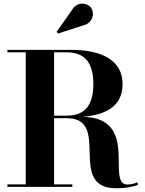

<svg xmlns="http://www.w3.org/2000/svg" viewBox="-20 -1023 791 1051"><path d="M435.5 -884C483.5 -894 501 -947 479.5 -979C461.5 -1007 404.5 -1018 375.5 -970.5L290 -849L297.5 -839.5ZM20.5 -13.5V0H376V-13.5H276V-376H346C592 -376 343 7.5 616 7.5C674.5 7.5 720 -3.5 736 -12.5L731 -25C717 -18.5 698.5 -13 677.5 -13C557 -13 748.5 -379.5 431.5 -383.5C570.5 -395 651 -448.5 651 -563C651 -693 536.5 -750 371 -750H20.5V-736.5H121V-13.5ZM346 -736.5C442 -736.5 491 -682 491 -563C491 -444 442 -390 346 -390H276V-736.5Z"/></svg>

Font: Bodoni* 16pt
Style: Bold
Weight: 700
Version: Version 2.3